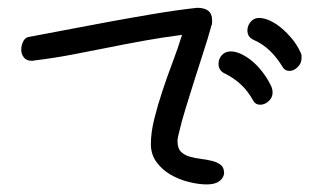

<svg xmlns="http://www.w3.org/2000/svg" viewBox="-20 -365 845 499"><path d="M70.3 -208Q67.4 -207 62.5 -207Q48.8 -207 42 -215.8Q35.2 -224.6 35.2 -235.4Q35.2 -246.1 39.6 -255.9Q43.9 -265.6 52.7 -268.6L264.6 -308.6Q323.2 -319.3 381.3 -329.1Q439.5 -338.9 492.2 -344.7Q531.2 -344.7 531.2 -313.5Q531.2 -309.6 531.2 -305.7Q531.2 -301.8 529.3 -297.9Q520.5 -265.6 508.3 -228.5Q496.1 -191.4 484.4 -153.8Q472.7 -116.2 461.9 -81.5Q451.2 -46.9 445.3 -20.5Q443.4 -13.7 442.4 -8.3Q441.4 -2.9 441.4 2Q441.4 20.5 450.2 29.3Q459 38.1 472.7 42Q486.3 45.9 502 47.9Q517.6 49.8 531.2 53.2Q544.9 56.6 553.7 63.5Q562.5 70.3 562.5 85.9Q560.5 98.6 549.3 106.4Q538.1 114.3 517.6 114.3Q496.1 114.3 470.7 107.9Q445.3 101.6 423.3 88.9Q401.4 76.2 386.7 56.2Q372.1 36.1 372.1 9.8Q372.1 -20.5 380.9 -55.7Q389.6 -90.8 401.9 -127.9Q414.1 -165 428.2 -202.1Q442.4 -239.3 453.1 -274.4Q400.4 -267.6 352.1 -258.8Q303.7 -250 257.8 -240.7Q211.9 -231.4 165.5 -222.7Q119.1 -213.9 70.3 -208ZM566.4 -172.9Q547.9 -180.7 547.9 -199.2Q547.9 -211.9 556.6 -221.7Q565.4 -231.4 580.1 -231.4Q592.8 -231.4 607.9 -224.1Q623 -216.8 637.2 -204.6Q651.4 -192.4 664.1 -175.3Q676.8 -158.2 685.5 -139.6Q688.5 -131.8 688.5 -125Q688.5 -111.3 678.2 -102.1Q668 -92.8 656.2 -92.8Q644.5 -92.8 638.7 -102.5Q624 -128.9 606 -145.5Q587.9 -162.1 566.4 -172.9ZM640.6 -260.7Q629.9 -265.6 626.5 -272Q623 -278.3 623 -286.1Q623 -297.9 631.3 -308.1Q639.6 -318.4 653.3 -318.4Q666 -318.4 681.2 -311.5Q696.3 -304.7 710.9 -292.5Q725.6 -280.3 739.3 -263.7Q752.9 -247.1 761.7 -227.5Q763.7 -223.6 763.7 -220.2Q763.7 -216.8 763.7 -213.9Q763.7 -200.2 753.4 -190.4Q743.2 -180.7 732.4 -180.7Q720.7 -180.7 714.8 -190.4Q700.2 -214.8 682.1 -232.4Q664.1 -250 640.6 -260.7Z"/></svg>

Font: Hi Melody
Style: Regular
Weight: 400
Designer: YoonDesign Inc.
Foundry: YoonDesign Inc.
Version: Version 3.00